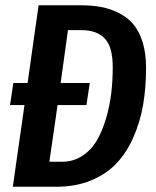

<svg xmlns="http://www.w3.org/2000/svg" viewBox="-20 -711 594 731"><path d="M287.1 -690.9Q330.1 -690.9 365.5 -684.3Q400.9 -677.7 433.3 -661.1Q465.8 -644.5 488 -618.2Q510.3 -591.8 523.2 -549.8Q536.1 -507.8 536.1 -453.1Q536.1 -377 524.7 -311Q513.2 -245.1 487.3 -187Q461.4 -128.9 422.6 -88.1Q383.8 -47.4 325.7 -23.7Q267.6 0 194.8 0H28.8L73.2 -311H18.1L30.8 -395H85L127 -690.9ZM216.8 -95.2Q259.3 -95.2 293.5 -117.7Q327.6 -140.1 348.6 -176Q369.6 -211.9 383.8 -260.3Q397.9 -308.6 403.6 -356.7Q409.2 -404.8 409.2 -455.1Q409.2 -532.7 378.9 -564.5Q348.6 -596.2 291 -596.2H238.8L210.9 -395H321.8L309.1 -311H199.2L168 -95.2Z"/></svg>

Font: Fira Sans Compressed Medium
Style: Italic
Weight: 500
Width: 3
Italic angle: -8°
Designer: Carrois Corporate & Edenspiekermann AG
Foundry: Carrois Corporate GbR & Edenspiekermann AG
Version: Version 4.203;PS 004.203;hotconv 1.0.88;makeotf.lib2.5.64775